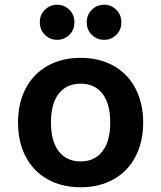

<svg xmlns="http://www.w3.org/2000/svg" viewBox="-20 -778 680 810"><path d="M56 -261Q56 -343 88.5 -405Q121 -467 181 -500.5Q241 -534 320 -534Q399 -534 459 -500.5Q519 -467 551.5 -405Q584 -343 584 -261Q584 -179 551.5 -117Q519 -55 459 -21.5Q399 12 320 12Q241 12 181 -21.5Q121 -55 88.5 -117Q56 -179 56 -261ZM445 -261Q445 -341 412 -383Q379 -425 320 -425Q261 -425 228 -383Q195 -341 195 -261Q195 -182 228 -139.5Q261 -97 320 -97Q379 -97 412 -139.5Q445 -182 445 -261ZM148 -684Q148 -716 169.5 -737Q191 -758 221 -758Q251 -758 272.5 -737Q294 -716 294 -684Q294 -652 272.5 -631Q251 -610 221 -610Q191 -610 169.5 -631Q148 -652 148 -684ZM346 -684Q346 -716 367.5 -737Q389 -758 419 -758Q449 -758 470.5 -737Q492 -716 492 -684Q492 -652 470.5 -631Q449 -610 419 -610Q389 -610 367.5 -631Q346 -652 346 -684Z"/></svg>

Font: AmikoBold
Style: Bold
Weight: 700
Designer: Pablo Impallari, Rodrigo Fuenzalida, Andres Torresi
Foundry: Impallari Type
Version: Version 1.000; ttfautohint (v1.3)